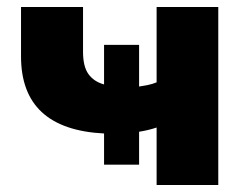

<svg xmlns="http://www.w3.org/2000/svg" viewBox="-20 -528 704 548"><path d="M427 0V-164Q415 -160 402.5 -157Q390 -154 377 -152V-58H277V-147Q40 -159 40 -367V-508H217V-380Q217 -338 232.5 -316.5Q248 -295 277 -287V-400H377V-281Q390 -283 402.5 -285.5Q415 -288 427 -293V-508H603V0Z"/></svg>

Font: Mulish Black
Style: Regular
Weight: 900
Designer: Vernon Adams
Foundry: Vernon Adams
Version: Version 3.603; ttfautohint (v1.8.3)